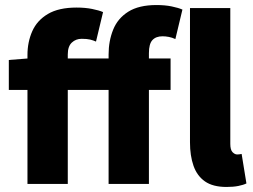

<svg xmlns="http://www.w3.org/2000/svg" viewBox="-20 -730 1005 762"><path d="M89 0V-512Q89 -563 108 -606Q127 -649 170 -674.5Q213 -700 284 -700Q318 -700 345.5 -694.5Q373 -689 389 -682L361 -565Q350 -570 337.5 -573Q325 -576 304 -576Q281 -576 265 -561Q249 -546 249 -514V0ZM411 0V-514Q411 -567 429 -612Q447 -657 489 -683.5Q531 -710 601 -710Q635 -710 661.5 -704.5Q688 -699 704 -692L676 -575Q663 -581 650 -583.5Q637 -586 625 -586Q599 -586 585 -571Q571 -556 571 -519V0ZM15 -373V-492L91 -498H657V-373ZM879 12Q825 12 793.5 -10Q762 -32 748 -72Q734 -112 734 -165V-698H894V-159Q894 -135 903 -126Q912 -117 921 -117Q926 -117 929.5 -117.5Q933 -118 939 -119L958 -2Q946 4 926 8Q906 12 879 12Z"/></svg>

Font: Source Sans 3 ExtraBold
Style: Regular
Weight: 800
Designer: Paul D. Hunt
Foundry: Adobe
Version: Version 3.052;hotconv 1.1.0;makeotfexe 2.6.0